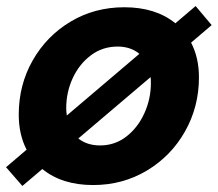

<svg xmlns="http://www.w3.org/2000/svg" viewBox="-32 -600 720 635"><path d="M668 -517 600 -459Q626 -409 626 -344Q626 -247 580 -165.5Q534 -84 454 -36Q374 12 276 12Q173 12 108 -41L42 15L-12 -47L56 -105Q30 -155 30 -221Q30 -319 76 -400Q122 -481 201.5 -528.5Q281 -576 379 -576Q483 -576 548 -523L615 -580ZM189 -218 429 -422Q400 -446 357 -446Q307 -446 268.5 -417Q230 -388 208.5 -341.5Q187 -295 187 -242Q187 -232 189 -218ZM466 -345 227 -142Q256 -119 299 -119Q348 -119 386 -148.5Q424 -178 445.5 -225.5Q467 -273 467 -325Q467 -339 466 -345Z"/></svg>

Font: Open Sauce One ExtraBold Italic
Style: Regular
Weight: 800
Italic angle: -10°
Designer: Alfredo Marco Pradil
Foundry: Creative Sauce Fz LLC
Version: Version 1.477